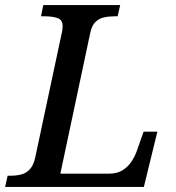

<svg xmlns="http://www.w3.org/2000/svg" viewBox="-41 -734 690 754"><path d="M-21 0 -11 -44H2Q24 -44 43 -49Q62 -54 76 -69Q90 -84 97 -114L201 -602Q203 -609 204 -618Q205 -627 205 -631Q205 -656 185 -663Q165 -670 133 -670H120L129 -714H431L421 -670H408Q386 -670 366.5 -665.5Q347 -661 333 -647Q319 -633 313 -603L196 -52H387Q419 -52 440.5 -65.5Q462 -79 476 -100.5Q490 -122 498 -146L523 -217H577L524 0Z"/></svg>

Font: ET Text
Style: Italic
Weight: 470
Italic angle: -12°
Designer: Monotype Design Team
Foundry: Monotype Imaging Inc.
Version: Version 2.009